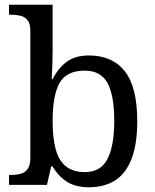

<svg xmlns="http://www.w3.org/2000/svg" viewBox="-20 -780 654 810"><path d="M355 10Q297 10 260.5 -14.5Q224 -39 202 -78H196L178 0H18V-42H26Q49 -42 67.5 -47Q86 -52 97 -67.5Q108 -83 108 -114V-650Q108 -680 96.5 -694.5Q85 -709 66.5 -713.5Q48 -718 26 -718H18V-760H202V-576Q202 -559 201.5 -532.5Q201 -506 200 -481.5Q199 -457 198 -446H202Q225 -492 261 -519Q297 -546 355 -546Q454 -546 506.5 -479.5Q559 -413 559 -269Q559 -173 535.5 -111Q512 -49 466.5 -19.5Q421 10 355 10ZM339 -54Q405 -54 433.5 -109.5Q462 -165 462 -270Q462 -377 433.5 -429.5Q405 -482 338 -482Q260 -482 231 -429.5Q202 -377 202 -269Q202 -200 214.5 -152Q227 -104 257 -79Q287 -54 339 -54Z"/></svg>

Font: Noto Serif Hebrew
Style: Regular
Weight: 400
Designer: Monotype Design Team
Foundry: Monotype Imaging Inc.
Version: Version 2.003